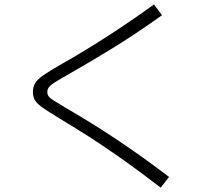

<svg xmlns="http://www.w3.org/2000/svg" viewBox="-20 -774 978 858"><path d="M247.1 -244.1Q192.4 -277.3 169.4 -293.7Q146.5 -310.1 136.7 -325.4Q127 -340.8 127 -363.3Q127 -386.7 137.9 -403.6Q148.9 -420.4 174.8 -438.5Q200.7 -456.5 257.8 -489.3Q455.6 -601.1 668 -753.9L704.1 -706.1Q583.5 -620.1 482.4 -558.1Q381.3 -496.1 290 -444.3Q243.7 -418 225.3 -406.2Q207 -394.5 199.2 -385Q191.4 -375.5 191.4 -363.3Q191.4 -351.6 197.5 -343.5Q203.6 -335.4 219.7 -325Q235.8 -314.5 277.3 -290Q508.3 -156.7 735.4 16.6L698.2 64.5Q595.2 -14.6 513.4 -71.8Q431.6 -128.9 376 -164.3Q320.3 -199.7 247.1 -244.1Z"/></svg>

Font: Pretendard JP Light
Style: Regular
Weight: 300
Designer: Base glyphs from Inter by Rasmus Andersson; Hangeul glyphs from Noto Sans CJK(Source Han Sans) by Jang Soo-young and Kan
Foundry: Kil Hyung-jin
Version: Version 1.309